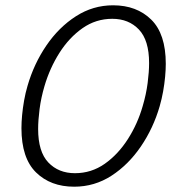

<svg xmlns="http://www.w3.org/2000/svg" viewBox="-20 -690 654 725"><path d="M407 -670Q496 -670 551 -616Q606 -562 606 -449Q606 -427 603.5 -400Q601 -373 596 -345Q591 -317 583 -289Q559 -206 512 -137Q465 -68 401 -26.5Q337 15 260 15Q171 15 116 -39Q61 -93 61 -206Q61 -229 63.5 -255.5Q66 -282 71 -310.5Q76 -339 84 -366Q108 -449 155 -518Q202 -587 266.5 -628.5Q331 -670 407 -670ZM263 -36Q325 -36 375.5 -71.5Q426 -107 463 -165Q500 -223 519 -290Q532 -334 537.5 -376.5Q543 -419 543 -452Q543 -538 504.5 -578.5Q466 -619 404 -619Q342 -619 291.5 -583.5Q241 -548 204.5 -490.5Q168 -433 148 -365Q135 -321 129.5 -278.5Q124 -236 124 -203Q124 -117 162.5 -76.5Q201 -36 263 -36Z"/></svg>

Font: Intel One Mono Light
Style: Italic
Weight: 300
Italic angle: -16°
Monospace: yes
Designer: Fred Shallcrass
Foundry: Frere-Jones Type LLC
Version: Version 1.004